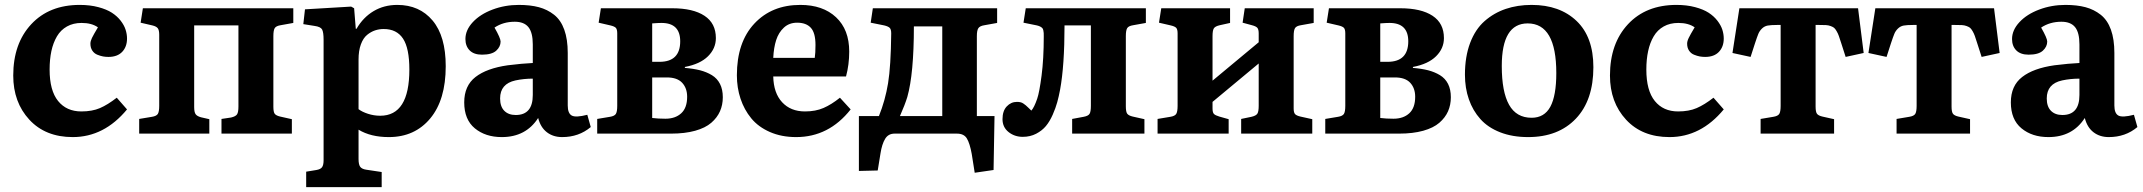

<svg xmlns="http://www.w3.org/2000/svg" viewBox="-20 -547 8772 786"><path d="M277.8 14.2Q166 14.2 100.1 -57.1Q34.2 -128.4 34.2 -237.8Q34.2 -368.7 107.9 -447.8Q181.6 -526.9 306.2 -526.9Q348.6 -526.9 382.6 -517.8Q416.5 -508.8 438 -494.9Q459.5 -481 473.9 -462.4Q488.3 -443.8 494.1 -425.5Q500 -407.2 500 -389.2Q500 -355.5 480.2 -334.7Q460.4 -314 423.8 -314Q412.6 -314 401.9 -315.9Q391.1 -317.9 378.4 -323Q365.7 -328.1 357.9 -339.8Q350.1 -351.6 350.1 -368.2Q350.1 -378.4 356.4 -391.6Q362.8 -404.8 380.9 -435.1Q355.5 -453.1 314 -453.1Q279.8 -453.1 254.2 -438.7Q228.5 -424.3 213.1 -398.2Q197.8 -372.1 190.4 -338.1Q183.1 -304.2 183.1 -262.2Q183.1 -176.3 217.8 -133.5Q252.4 -90.8 313 -90.8Q357.4 -90.8 389.2 -104.5Q420.9 -118.2 458 -147L500 -99.1Q406.2 14.2 277.8 14.2Z M549.8 0V-60.1L602.1 -68.8Q620.6 -71.8 626.2 -80.8Q631.8 -89.8 631.8 -113.8V-404.8Q631.8 -423.3 626 -431.2Q620.1 -439 604 -442.9L555.7 -454.1L564.9 -513.2H1180.7V-453.1L1128.9 -443.8Q1110.4 -440.9 1104.7 -431.9Q1099.1 -422.9 1099.1 -398.9V-109.9Q1099.1 -88.4 1104.7 -81.1Q1110.4 -73.7 1127 -69.8L1174.8 -59.1V0H886.7V-60.1L925.8 -65.9Q944.8 -70.3 950.4 -78.9Q956.1 -87.4 956.1 -110.8V-442.9H774.9V-108.9Q774.9 -87.9 780.8 -79.6Q786.6 -71.3 802.7 -66.9L836.9 -59.1V0Z M1233.4 219.2V155.8L1275.4 148.9Q1292.5 146 1298.6 137.2Q1304.7 128.4 1304.7 108.9V-383.8Q1304.7 -415 1298.6 -426.3Q1292.5 -437.5 1267.6 -440.9L1221.7 -448.2L1228.5 -508.8L1417.5 -520L1429.7 -513.2L1436.5 -429.2H1439.5Q1466.8 -476.1 1509.5 -501.5Q1552.2 -526.9 1606.4 -526.9Q1697.3 -526.9 1751 -462.9Q1804.7 -398.9 1804.7 -275.9Q1804.7 -138.2 1741.2 -62Q1677.7 14.2 1571.8 14.2Q1497.6 14.2 1447.8 -16.1V104Q1447.8 127.4 1455.1 136.5Q1462.4 145.5 1480.5 147.9L1542.5 157.2V219.2ZM1536.6 -73.2Q1655.8 -73.2 1655.8 -262.2Q1655.8 -349.6 1629.9 -388.9Q1604 -428.2 1550.8 -428.2Q1532.2 -428.2 1515.4 -422.6Q1498.5 -417 1482.7 -404.1Q1466.8 -391.1 1457.3 -365.2Q1447.8 -339.4 1447.8 -303.2V-100.1Q1462.4 -88.9 1486.6 -81.1Q1510.7 -73.2 1536.6 -73.2Z M2034.2 14.2Q1967.3 14.2 1923.8 -21.7Q1880.4 -57.6 1880.4 -127.9Q1880.4 -195.8 1926.5 -231.7Q1972.7 -267.6 2059.1 -279.8Q2117.7 -287.1 2161.1 -289.1V-365.2Q2161.1 -413.6 2143.3 -435.8Q2125.5 -458 2087.4 -458Q2040 -458 2004.4 -434.1Q2029.3 -390.6 2029.3 -377Q2029.3 -356 2011.5 -339.6Q1993.7 -323.2 1953.1 -323.2Q1919.9 -323.2 1902.6 -340.8Q1885.3 -358.4 1885.3 -387.2Q1885.3 -423.8 1915.5 -456.3Q1945.8 -488.8 1996.3 -507.8Q2046.9 -526.9 2104 -526.9Q2150.9 -526.9 2185.8 -517.6Q2220.7 -508.3 2248.3 -486.6Q2275.9 -464.8 2290 -425.5Q2304.2 -386.2 2304.2 -330.1V-115.2Q2304.2 -83 2320.6 -74Q2336.9 -64.9 2384.3 -77.1L2398.4 -26.9Q2349.6 14.2 2281.2 14.2Q2244.6 14.2 2218.8 -5.6Q2192.9 -25.4 2183.1 -64Q2132.8 14.2 2034.2 14.2ZM2091.3 -76.2Q2161.1 -76.2 2161.1 -158.2V-225.1Q2124.5 -225.1 2090.3 -217.8Q2027.3 -204.1 2027.3 -144Q2027.3 -110.8 2044.4 -93.5Q2061.5 -76.2 2091.3 -76.2Z M2424.8 0V-60.1L2477.1 -68.8Q2495.6 -71.8 2501.2 -80.8Q2506.8 -89.8 2506.8 -113.8V-410.2Q2506.8 -426.8 2501.2 -432.9Q2495.6 -439 2479 -442.9L2430.7 -454.1L2439.9 -513.2H2731.9Q2817.4 -513.2 2864 -482.4Q2910.6 -451.7 2910.6 -391.1Q2910.6 -348.6 2878.4 -316.7Q2846.2 -284.7 2783.7 -272.9V-269Q2819.3 -266.1 2845.9 -259.3Q2872.6 -252.4 2894.3 -239.3Q2916 -226.1 2927.5 -203.4Q2939 -180.7 2939 -148.9Q2939 -117.7 2927.5 -91.6Q2916 -65.4 2891.8 -44.4Q2867.7 -23.4 2825.7 -11.7Q2783.7 0 2727.1 0ZM2649.9 -293.9H2679.7Q2764.6 -293.9 2764.6 -377.9Q2764.6 -453.1 2688 -453.1Q2674.3 -453.1 2649.9 -451.2ZM2704.1 -61Q2744.6 -61 2768.8 -83.3Q2793 -105.5 2793 -150.9Q2793 -186 2772.7 -208Q2752.4 -230 2710 -230H2649.9V-64Q2673.8 -61 2704.1 -61Z M3239.3 14.2Q3179.2 14.2 3131.8 -6.6Q3084.5 -27.3 3055.4 -62.7Q3026.4 -98.1 3011.5 -143.1Q2996.6 -188 2996.6 -238.8Q2996.6 -374 3068.1 -450.4Q3139.6 -526.9 3256.3 -526.9Q3348.6 -526.9 3402.6 -476.3Q3456.5 -425.8 3456.5 -335.9Q3456.5 -282.2 3443.4 -233.9H3145.5Q3147 -166 3181.9 -128.4Q3216.8 -90.8 3275.4 -90.8Q3318.8 -90.8 3351.3 -105Q3383.8 -119.1 3418.5 -147L3462.4 -99.1Q3373 14.2 3239.3 14.2ZM3145.5 -310.1H3315.4Q3318.4 -329.6 3318.4 -362.8Q3318.4 -412.6 3299.3 -433.3Q3280.3 -454.1 3243.2 -454.1Q3210.9 -454.1 3189.2 -434.1Q3167.5 -414.1 3157.5 -383.1Q3147.5 -352.1 3145.5 -310.1Z M3970.2 160.2 3958 83Q3950.2 40 3938.2 20Q3926.3 0 3897.5 0H3642.1Q3616.2 0 3603.3 21.7Q3590.3 43.5 3584.5 81.1L3573.2 150.9L3496.1 152.8V-71.8H3578.1Q3604 -136.2 3615.5 -206.1Q3627 -275.9 3628.4 -410.2Q3628.4 -426.8 3622.3 -432.9Q3616.2 -439 3600.1 -442.9L3544.4 -454.1L3553.2 -513.2H4062V-453.1L4010.3 -443.8Q3991.2 -440.9 3985.1 -431.6Q3979 -422.4 3979 -398.9V-71.8H4051.3L4047.4 148.9ZM3664.1 -71.8H3837.4V-439H3721.2Q3721.2 -245.1 3694.3 -149.9Q3684.6 -118.2 3664.1 -71.8Z M4167 13.2Q4133.3 13.2 4108.6 -6.6Q4084 -26.4 4084 -59.1Q4084 -92.8 4101.3 -111.3Q4118.7 -129.9 4143.1 -129.9Q4151.4 -129.9 4157.7 -128.4Q4164.1 -127 4169.9 -122.8Q4175.8 -118.7 4179.4 -115.7Q4183.1 -112.8 4190.4 -105.5Q4197.8 -98.1 4202.1 -94.2Q4213.9 -107.4 4226.1 -143.1Q4234.9 -168.5 4243.9 -237.1Q4252.9 -305.7 4252.9 -397.9Q4252.9 -407.2 4252.7 -411.6Q4252.4 -416 4251.2 -422.4Q4250 -428.7 4247.1 -431.9Q4244.1 -435.1 4238.8 -438Q4233.4 -440.9 4225.1 -442.9L4169.9 -454.1L4179.2 -513.2H4670.9V-453.1L4619.1 -443.8Q4600.1 -440.9 4594.5 -431.9Q4588.9 -422.9 4588.9 -398.9V-111.8Q4588.9 -88.9 4594.7 -81.3Q4600.6 -73.7 4617.2 -69.8L4665 -59.1V0H4369.1V-60.1L4416 -68.8Q4435.1 -72.3 4440.4 -81.1Q4445.8 -89.8 4445.8 -113.8V-442.9H4337.9Q4337.9 -278.8 4319.8 -180.2Q4314.5 -151.9 4308.1 -128.7Q4301.8 -105.5 4289.6 -77.6Q4277.3 -49.8 4261.7 -31Q4246.1 -12.2 4221.7 0.5Q4197.3 13.2 4167 13.2Z M4718.8 0V-60.1L4771 -68.8Q4789.6 -71.8 4795.2 -80.8Q4800.8 -89.8 4800.8 -113.8V-410.2Q4800.8 -426.8 4795.2 -432.9Q4789.6 -439 4772.9 -442.9L4724.6 -454.1L4733.9 -513.2H5015.6V-453.1L4973.6 -443.8Q4954.6 -439.5 4949.2 -430.9Q4943.8 -422.4 4943.8 -398.9V-216.8L5132.8 -374V-410.2Q5132.8 -426.8 5127.2 -433.1Q5121.6 -439.5 5105 -443.8L5066.9 -454.1L5075.7 -513.2H5357.9V-453.1L5305.7 -443.8Q5287.1 -440.9 5281.5 -431.9Q5275.9 -422.9 5275.9 -398.9V-103Q5275.9 -86.4 5281.5 -80.1Q5287.1 -73.7 5303.7 -69.8L5352.1 -59.1V0H5061V-60.1L5103 -68.8Q5122.1 -73.2 5127.4 -81.8Q5132.8 -90.3 5132.8 -113.8V-287.1L4943.8 -129.9V-103Q4943.8 -86.4 4949.5 -80.6Q4955.1 -74.7 4971.7 -69.8L5009.8 -59.1V0Z M5405.3 0V-60.1L5457.5 -68.8Q5476.1 -71.8 5481.7 -80.8Q5487.3 -89.8 5487.3 -113.8V-410.2Q5487.3 -426.8 5481.7 -432.9Q5476.1 -439 5459.5 -442.9L5411.1 -454.1L5420.4 -513.2H5712.4Q5797.9 -513.2 5844.5 -482.4Q5891.1 -451.7 5891.1 -391.1Q5891.1 -348.6 5858.9 -316.7Q5826.7 -284.7 5764.2 -272.9V-269Q5799.8 -266.1 5826.4 -259.3Q5853 -252.4 5874.8 -239.3Q5896.5 -226.1 5908 -203.4Q5919.4 -180.7 5919.4 -148.9Q5919.4 -117.7 5908 -91.6Q5896.5 -65.4 5872.3 -44.4Q5848.1 -23.4 5806.2 -11.7Q5764.2 0 5707.5 0ZM5630.4 -293.9H5660.2Q5745.1 -293.9 5745.1 -377.9Q5745.1 -453.1 5668.5 -453.1Q5654.8 -453.1 5630.4 -451.2ZM5684.6 -61Q5725.1 -61 5749.3 -83.3Q5773.4 -105.5 5773.4 -150.9Q5773.4 -186 5753.2 -208Q5732.9 -230 5690.4 -230H5630.4V-64Q5654.3 -61 5684.6 -61Z M6235.8 14.2Q6171.4 14.2 6121.3 -5.4Q6071.3 -24.9 6040.3 -59.6Q6009.3 -94.2 5993.2 -140.4Q5977.1 -186.5 5977.1 -241.2Q5977.1 -314.9 5998.3 -371.1Q6019.5 -427.2 6057.6 -460.7Q6095.7 -494.1 6144 -510.5Q6192.4 -526.9 6250 -526.9Q6365.2 -526.9 6434.1 -461.2Q6502.9 -395.5 6502.9 -272Q6502.9 -136.7 6431.2 -61.3Q6359.4 14.2 6235.8 14.2ZM6250 -64.9Q6302.2 -64.9 6326.7 -110.1Q6351.1 -155.3 6351.1 -248Q6351.1 -451.2 6233.9 -451.2Q6127.9 -451.2 6127.9 -276.9Q6127.9 -171.4 6157.7 -118.2Q6187.5 -64.9 6250 -64.9Z M6814.5 14.2Q6702.6 14.2 6636.7 -57.1Q6570.8 -128.4 6570.8 -237.8Q6570.8 -368.7 6644.5 -447.8Q6718.3 -526.9 6842.8 -526.9Q6885.3 -526.9 6919.2 -517.8Q6953.1 -508.8 6974.6 -494.9Q6996.1 -481 7010.5 -462.4Q7024.9 -443.8 7030.8 -425.5Q7036.6 -407.2 7036.6 -389.2Q7036.6 -355.5 7016.8 -334.7Q6997.1 -314 6960.4 -314Q6949.2 -314 6938.5 -315.9Q6927.7 -317.9 6915 -323Q6902.3 -328.1 6894.5 -339.8Q6886.7 -351.6 6886.7 -368.2Q6886.7 -378.4 6893.1 -391.6Q6899.4 -404.8 6917.5 -435.1Q6892.1 -453.1 6850.6 -453.1Q6816.4 -453.1 6790.8 -438.7Q6765.1 -424.3 6749.8 -398.2Q6734.4 -372.1 6727.1 -338.1Q6719.7 -304.2 6719.7 -262.2Q6719.7 -176.3 6754.4 -133.5Q6789.1 -90.8 6849.6 -90.8Q6894 -90.8 6925.8 -104.5Q6957.5 -118.2 6994.6 -147L7036.6 -99.1Q6942.9 14.2 6814.5 14.2Z M7187.5 0V-60.1L7239.3 -68.8Q7258.3 -71.8 7263.9 -80.8Q7269.5 -89.8 7269.5 -113.8V-444.8H7254.4Q7230 -444.8 7216.6 -442.4Q7203.1 -439.9 7193.1 -430.2Q7183.1 -420.4 7178.2 -408.4Q7173.3 -396.5 7164.6 -370.1L7146.5 -314L7072.3 -330.1L7100.6 -513.2H7586.4L7609.4 -330.1L7535.6 -314L7517.6 -370.1Q7511.2 -389.6 7507.8 -399.7Q7504.4 -409.7 7498.5 -419.7Q7492.7 -429.7 7488 -433.3Q7483.4 -437 7474.1 -440.4Q7464.8 -443.8 7454.8 -444.3Q7444.8 -444.8 7427.7 -444.8H7412.6V-110.8Q7412.6 -88.9 7418.2 -81.3Q7423.8 -73.7 7440.4 -69.8L7488.3 -59.1V0Z M7744.1 0V-60.1L7795.9 -68.8Q7814.9 -71.8 7820.6 -80.8Q7826.2 -89.8 7826.2 -113.8V-444.8H7811Q7786.6 -444.8 7773.2 -442.4Q7759.8 -439.9 7749.8 -430.2Q7739.7 -420.4 7734.9 -408.4Q7730 -396.5 7721.2 -370.1L7703.1 -314L7628.9 -330.1L7657.2 -513.2H8143.1L8166 -330.1L8092.3 -314L8074.2 -370.1Q8067.9 -389.6 8064.5 -399.7Q8061 -409.7 8055.2 -419.7Q8049.3 -429.7 8044.7 -433.3Q8040 -437 8030.8 -440.4Q8021.5 -443.8 8011.5 -444.3Q8001.5 -444.8 7984.4 -444.8H7969.2V-110.8Q7969.2 -88.9 7974.9 -81.3Q7980.5 -73.7 7997.1 -69.8L8044.9 -59.1V0Z M8365.7 14.2Q8298.8 14.2 8255.4 -21.7Q8211.9 -57.6 8211.9 -127.9Q8211.9 -195.8 8258.1 -231.7Q8304.2 -267.6 8390.6 -279.8Q8449.2 -287.1 8492.7 -289.1V-365.2Q8492.7 -413.6 8474.9 -435.8Q8457 -458 8418.9 -458Q8371.6 -458 8335.9 -434.1Q8360.8 -390.6 8360.8 -377Q8360.8 -356 8343 -339.6Q8325.2 -323.2 8284.7 -323.2Q8251.5 -323.2 8234.1 -340.8Q8216.8 -358.4 8216.8 -387.2Q8216.8 -423.8 8247.1 -456.3Q8277.3 -488.8 8327.9 -507.8Q8378.4 -526.9 8435.5 -526.9Q8482.4 -526.9 8517.3 -517.6Q8552.2 -508.3 8579.8 -486.6Q8607.4 -464.8 8621.6 -425.5Q8635.7 -386.2 8635.7 -330.1V-115.2Q8635.7 -83 8652.1 -74Q8668.5 -64.9 8715.8 -77.1L8730 -26.9Q8681.2 14.2 8612.8 14.2Q8576.2 14.2 8550.3 -5.6Q8524.4 -25.4 8514.6 -64Q8464.4 14.2 8365.7 14.2ZM8422.9 -76.2Q8492.7 -76.2 8492.7 -158.2V-225.1Q8456.1 -225.1 8421.9 -217.8Q8358.9 -204.1 8358.9 -144Q8358.9 -110.8 8376 -93.5Q8393.1 -76.2 8422.9 -76.2Z"/></svg>

Font: Literata Book
Style: Bold
Weight: 700
Designer: Latin by Veronika Burian and Jose Scaglione. Greek by Irene Vlachou. Cyrillic by Vera Evstafieva
Foundry: TypeTogether
Version: Version 2.003;PS 002.003;hotconv 1.0.88;makeotf.lib2.5.64775